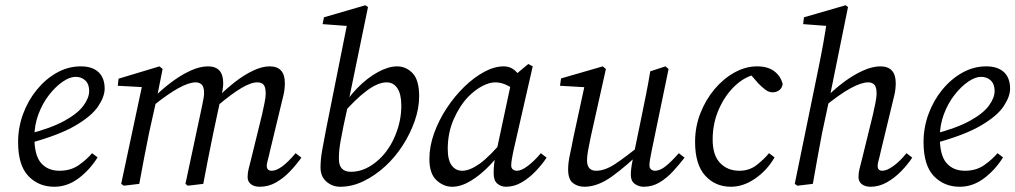

<svg xmlns="http://www.w3.org/2000/svg" viewBox="-20 -701 3871 732"><path d="M187 11Q127 11 88 -30Q49 -71 49 -159Q49 -215 68 -266.5Q87 -318 120.5 -359Q154 -400 197 -424Q240 -448 288 -448Q332 -448 355.5 -426Q379 -404 379 -363Q379 -333 354.5 -296Q330 -259 268 -222.5Q206 -186 92 -155L88 -190Q174 -212 225 -240Q276 -268 298 -298Q320 -328 320 -354Q320 -380 305.5 -394Q291 -408 268 -408Q246 -408 219 -389.5Q192 -371 167 -339Q142 -307 126.5 -265.5Q111 -224 111 -178Q111 -109 136.5 -79.5Q162 -50 207 -50Q250 -50 281 -72Q312 -94 331 -117L352 -101Q323 -54 280 -21.5Q237 11 187 11Z M970 11Q949 11 936.5 1Q924 -9 924 -26Q924 -42 928 -57.5Q932 -73 939 -101L979 -264Q984 -287 988.5 -308.5Q993 -330 993 -344Q993 -369 985 -378Q977 -387 961 -387Q936 -387 898 -364Q860 -341 807 -296L811 -331Q842 -362 876 -388.5Q910 -415 944.5 -431.5Q979 -448 1008 -448Q1066 -448 1066 -384Q1066 -362 1061 -339.5Q1056 -317 1050 -294L1009 -124Q1005 -105 1001 -91Q997 -77 997 -69Q997 -50 1016 -50Q1051 -50 1107 -117L1129 -100Q1109 -72 1084.5 -46.5Q1060 -21 1031.5 -5Q1003 11 970 11ZM511 0 452 7 442 0 523 -380 539 -368 429 -374 432 -401 588 -448 600 -438 577 -323 548 -193Q538 -144 529 -96.5Q520 -49 511 0ZM755 0 696 7 687 0 751 -300Q753 -311 755.5 -323.5Q758 -336 758 -346Q758 -369 749.5 -378Q741 -387 726 -387Q674 -387 562 -296L567 -330Q598 -361 634 -388Q670 -415 706 -431.5Q742 -448 773 -448Q831 -448 831 -384Q831 -371 828.5 -357Q826 -343 822 -329L793 -193Q783 -144 773.5 -96.5Q764 -49 755 0Z M1277 11Q1247 11 1224.5 -8.5Q1202 -28 1202 -63Q1202 -92 1208 -126.5Q1214 -161 1223 -207L1305 -617L1318 -601L1210 -609L1215 -635L1373 -681L1383 -674L1309 -315L1307 -301L1290 -223Q1283 -188 1279 -166Q1275 -144 1273.5 -128.5Q1272 -113 1272 -95Q1272 -46 1318 -46Q1375 -46 1427 -95Q1465 -131 1487.5 -186Q1510 -241 1510 -298Q1510 -342 1495 -364.5Q1480 -387 1454 -387Q1421 -387 1378 -355Q1335 -323 1284 -264L1273 -269Q1302 -324 1341 -364Q1380 -404 1420.5 -426Q1461 -448 1494 -448Q1528 -448 1553 -422Q1578 -396 1578 -334Q1578 -288 1561 -239.5Q1544 -191 1515 -146Q1486 -101 1447.5 -66Q1409 -31 1365.5 -10Q1322 11 1277 11Z M1704 11Q1671 11 1644 -14Q1617 -39 1617 -95Q1617 -143 1635 -193Q1653 -243 1683 -288.5Q1713 -334 1750 -370Q1787 -406 1826 -427Q1865 -448 1900 -448Q1930 -448 1950 -425.5Q1970 -403 1988 -371L1955 -348Q1938 -363 1915 -375Q1892 -387 1868 -387Q1846 -387 1819 -373Q1792 -359 1766 -333Q1733 -299 1710 -247Q1687 -195 1687 -133Q1687 -91 1702 -70.5Q1717 -50 1742 -50Q1771 -50 1809 -77Q1847 -104 1908 -177L1916 -157Q1884 -109 1847.5 -71Q1811 -33 1774 -11Q1737 11 1704 11ZM1909 11Q1890 11 1876 -1Q1862 -13 1862 -40Q1862 -60 1864 -77Q1866 -94 1871 -116L1933 -406L1994 -457L2011 -448L1937 -124Q1929 -87 1929 -70Q1929 -60 1935.5 -55Q1942 -50 1951 -50Q1968 -50 1993 -69Q2018 -88 2042 -117L2064 -100Q2046 -73 2021.5 -47.5Q1997 -22 1968.5 -5.5Q1940 11 1909 11Z M2208 11Q2183 11 2164.5 -3Q2146 -17 2146 -55Q2146 -81 2153 -112.5Q2160 -144 2165 -172L2212 -389L2218 -368L2115 -374L2119 -402L2278 -448L2290 -438L2232 -178Q2226 -150 2222 -127.5Q2218 -105 2218 -90Q2218 -50 2253 -50Q2286 -50 2325.5 -76Q2365 -102 2434 -158V-132Q2366 -66 2312 -27.5Q2258 11 2208 11ZM2434 11Q2415 11 2400 0Q2385 -11 2385 -34Q2385 -44 2386.5 -58.5Q2388 -73 2394 -101L2425 -252Q2434 -296 2443 -340.5Q2452 -385 2459 -429L2517 -448L2529 -438L2464 -124Q2456 -87 2456 -70Q2456 -60 2462.5 -55Q2469 -50 2477 -50Q2496 -50 2517.5 -67Q2539 -84 2568 -117L2590 -100Q2569 -73 2545.5 -47.5Q2522 -22 2494.5 -5.5Q2467 11 2434 11Z M2767 11Q2707 11 2668.5 -31.5Q2630 -74 2630 -160Q2630 -218 2650.5 -270Q2671 -322 2705 -362Q2739 -402 2781 -425Q2823 -448 2866 -448Q2908 -448 2932.5 -429Q2957 -410 2964 -380Q2961 -364 2950 -356.5Q2939 -349 2926 -349Q2911 -349 2898 -359Q2885 -369 2872 -382L2831 -429L2869 -419Q2824 -412 2785 -376.5Q2746 -341 2721.5 -286.5Q2697 -232 2697 -169Q2697 -109 2725.5 -79.5Q2754 -50 2799 -50Q2837 -50 2865 -72Q2893 -94 2912 -117L2933 -101Q2905 -52 2859.5 -20.5Q2814 11 2767 11Z M3020 7 3010 0 3100 -439Q3110 -487 3118.5 -534.5Q3127 -582 3134 -630L3149 -601L3042 -609L3045 -635L3204 -681L3213 -674L3144 -334L3141 -319L3114 -193Q3105 -144 3096 -96Q3087 -48 3079 0ZM3299 11Q3278 11 3265.5 1Q3253 -9 3253 -26Q3253 -42 3257 -57.5Q3261 -73 3268 -101L3308 -264Q3313 -287 3317.5 -308.5Q3322 -330 3322 -344Q3322 -369 3313.5 -378Q3305 -387 3290 -387Q3237 -387 3125 -296L3130 -330Q3161 -361 3197 -388Q3233 -415 3269.5 -431.5Q3306 -448 3336 -448Q3395 -448 3395 -384Q3395 -362 3390 -339.5Q3385 -317 3379 -294L3338 -124Q3334 -105 3330 -91Q3326 -77 3326 -69Q3326 -50 3344 -50Q3361 -50 3386 -68Q3411 -86 3436 -117L3458 -100Q3440 -73 3415 -47.5Q3390 -22 3360.5 -5.5Q3331 11 3299 11Z M3639 11Q3579 11 3540 -30Q3501 -71 3501 -159Q3501 -215 3520 -266.5Q3539 -318 3572.5 -359Q3606 -400 3649 -424Q3692 -448 3740 -448Q3784 -448 3807.5 -426Q3831 -404 3831 -363Q3831 -333 3806.5 -296Q3782 -259 3720 -222.5Q3658 -186 3544 -155L3540 -190Q3626 -212 3677 -240Q3728 -268 3750 -298Q3772 -328 3772 -354Q3772 -380 3757.5 -394Q3743 -408 3720 -408Q3698 -408 3671 -389.5Q3644 -371 3619 -339Q3594 -307 3578.5 -265.5Q3563 -224 3563 -178Q3563 -109 3588.5 -79.5Q3614 -50 3659 -50Q3702 -50 3733 -72Q3764 -94 3783 -117L3804 -101Q3775 -54 3732 -21.5Q3689 11 3639 11Z"/></svg>

Font: Lisu Bosa ExtraLight
Style: Italic
Weight: 200
Italic angle: -19°
Designer: David Morse, Annie Olsen, Victor Gaultney, Frank Grießhammer (Latin)
Foundry: SIL International
Version: Version 2.000